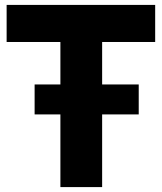

<svg xmlns="http://www.w3.org/2000/svg" viewBox="-20 -762 659 782"><path d="M396 -591V-418H545V-296H396V0H226V-296H121V-418H226V-591H7V-742H612V-591Z"/></svg>

Font: Morrison
Style: Bold
Weight: 700
Designer: Pablo Impallari, Rodrigo Fuenzalida (Modified by Dan O. Williams)
Version: Version 0.03;June 6, 2019;FontCreator 11.5.0.2425 64-bit; tt